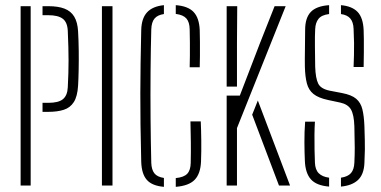

<svg xmlns="http://www.w3.org/2000/svg" viewBox="-20 -720 1480 745"><path d="M145 -286V-321H167Q207 -321 224.2 -335.2Q241.5 -349.5 243 -381Q246 -436 246 -484.8Q246 -533.5 243 -600Q241.5 -634 223.2 -647.5Q205 -661 168 -661H145V-696H168Q205.5 -696 230.2 -686.5Q255 -677 268 -655.5Q281 -634 283 -598Q285 -562.5 285.5 -523.5Q286 -484.5 285.2 -448.8Q284.5 -413 283 -388Q280.5 -346 266.5 -324Q252.5 -302 227.5 -294Q202.5 -286 167 -286ZM60 0V-696H99V0Z M375.5 0V-696H416.5V0Z M616 5Q570 1 549.8 -22Q529.5 -45 528 -92Q526 -171 525.2 -235.2Q524.5 -299.5 524.5 -357.5Q524.5 -415.5 525.5 -474.8Q526.5 -534 528 -603Q529 -648.5 550.5 -672Q572 -695.5 616 -700V-665.5Q591.5 -662 579.8 -648.2Q568 -634.5 567 -606Q565 -532 564.2 -442.8Q563.5 -353.5 564.2 -261.8Q565 -170 567 -88Q568 -61.5 579 -47.5Q590 -33.5 616 -29.5ZM662 5V-29Q693.5 -32 706.5 -45.8Q719.5 -59.5 720 -88Q721 -131 720.5 -168.2Q720 -205.5 719 -249H759Q760.5 -216 761 -174.8Q761.5 -133.5 760 -93Q758 -45.5 735.2 -22.2Q712.5 1 662 5ZM716 -459Q716.5 -478 716.8 -503.8Q717 -529.5 716.8 -556.5Q716.5 -583.5 716 -606Q715.5 -634.5 703 -648.5Q690.5 -662.5 662 -666V-700Q709.5 -696.5 731.2 -673.5Q753 -650.5 755 -603Q755.5 -586 755.8 -558Q756 -530 755.8 -502.5Q755.5 -475 755 -459Z M859.5 0V-349H910.5L988.5 -552L1045.5 -696H1088.5L899.5 -223V0ZM1062.5 0 958.5 -275 980.5 -330 1105.5 0ZM859.5 -384V-696H900.5L899.5 -553V-384Z M1303 4V-30.5Q1330 -34.5 1342 -48.5Q1354 -62.5 1355 -89Q1356.5 -117.5 1356.5 -146.5Q1356.5 -175.5 1355 -230Q1353.5 -275 1341.8 -295.2Q1330 -315.5 1300 -322L1253 -332Q1215.5 -340 1196.5 -355.2Q1177.5 -370.5 1170.8 -396.2Q1164 -422 1163 -461Q1162.5 -489 1163.2 -528.5Q1164 -568 1164 -604Q1164 -650.5 1185.8 -673.5Q1207.5 -696.5 1257 -700V-665.5Q1228 -662 1216 -647Q1204 -632 1203 -607Q1201.5 -582.5 1202 -540.2Q1202.5 -498 1203 -461Q1204.5 -416 1214.8 -395.5Q1225 -375 1260 -368L1307 -359Q1344 -352 1362 -336.8Q1380 -321.5 1386.2 -295.5Q1392.5 -269.5 1394 -231Q1395 -196.5 1395.5 -177.8Q1396 -159 1395.8 -140.2Q1395.5 -121.5 1394 -87Q1392 -43 1369 -21.5Q1346 0 1303 4ZM1257 4Q1208 0 1186.5 -24Q1165 -48 1163 -95Q1161.5 -126 1161.2 -167.5Q1161 -209 1164 -248H1202Q1200.5 -226 1200.2 -197Q1200 -168 1200.5 -139.2Q1201 -110.5 1202 -89Q1203 -61.5 1216.8 -47.8Q1230.5 -34 1257 -30.5ZM1352 -460Q1353 -484.5 1353.5 -506.8Q1354 -529 1353.8 -553.2Q1353.5 -577.5 1352 -608Q1351 -634.5 1339.2 -648.2Q1327.5 -662 1303 -665.5V-700Q1346.5 -696 1367.8 -673.5Q1389 -651 1391 -603Q1391.5 -591.5 1391.8 -568.2Q1392 -545 1391.8 -516.2Q1391.5 -487.5 1391 -460Z"/></svg>

Font: Big Shoulders Stencil Text SC Thin
Style: Regular
Weight: 100
Designer: Patric King
Foundry: XO Type Co
Version: Version 2.001